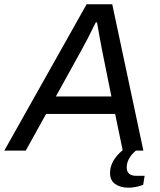

<svg xmlns="http://www.w3.org/2000/svg" viewBox="-51 -706 752 900"><path d="M-30.8 0 355 -686H475.1L621.1 0H585.9Q543 36.6 543 79.1Q543 118.2 588.9 118.2H627L620.1 160.2Q585.9 173.8 549.8 173.8Q514.2 173.8 489.5 157Q464.8 140.1 464.8 105Q464.8 47.4 523.9 -2L488.8 -171.9H165L69.8 0ZM210.9 -253.9H471.2L428.2 -466.8Q426.3 -477.1 416.5 -528.8Q406.7 -580.6 403.8 -601.1H397.9Q357.9 -519 328.1 -465.8Z"/></svg>

Font: Archivo
Style: Italic
Weight: 400
Italic angle: -10°
Designer: Hector Gatti
Foundry: Omnibus-Type
Version: Version 2.001